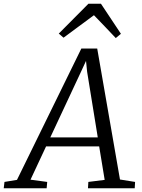

<svg xmlns="http://www.w3.org/2000/svg" viewBox="-80 -1009 759 1029"><path d="M-60 0 -56 -34 11 -45 356 -749H441L563 -47L644 -34L642 0H391.5L393.5 -34L481 -45L451.5 -224.5H167L83.5 -46L173 -34L170 0ZM189.5 -272.5H444L387 -624L381 -682.5L356.5 -629.5ZM235 -829 394 -989H461L568 -828L540.5 -805Q511.5 -835.5 482.2 -866.5Q453 -897.5 423.5 -927.5Q382.5 -897.5 342.2 -867.5Q302 -837.5 260.5 -807Z"/></svg>

Font: Merriweather 24pt Light
Style: Italic
Weight: 300
Italic angle: -7.8°
Version: Version 2.101